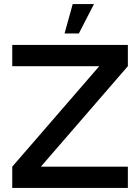

<svg xmlns="http://www.w3.org/2000/svg" viewBox="-20 -920 686 940"><path d="M40 0V-104L466 -596H40V-700H606V-596L180 -104H606V0ZM296 -756 336 -900H440L366 -756Z"/></svg>

Font: Urbanist SemiBold
Style: Regular
Weight: 600
Designer: Corey Hu
Foundry: Corey Hu
Version: Version 1.321; ttfautohint (v1.8.4.7-5d5b)